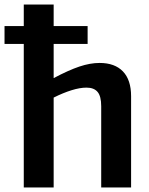

<svg xmlns="http://www.w3.org/2000/svg" viewBox="-43 -828 659 848"><path d="M-23 -713H62V-808H194V-713H344V-634H194V-483Q260 -518 307.5 -534Q355 -550 397 -550Q464 -550 500 -512.5Q536 -475 536 -403V0H404V-359Q404 -403 388 -422Q372 -441 339 -441Q310 -441 273 -429.5Q236 -418 194 -397V0H62V-634H-23Z"/></svg>

Font: Encode Sans Narrow
Style: SemiBold
Weight: 600
Designer: Pablo Impallari, Andres Torresi
Foundry: Pablo Impallari, Andres Torresi
Version: Version 1.000; ttfautohint (v1.00) -l 8 -r 50 -G 200 -x 14 -